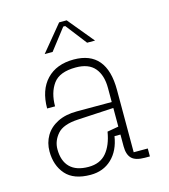

<svg xmlns="http://www.w3.org/2000/svg" viewBox="-112 -834 824 935"><g transform="rotate(-15 300.0 -366.5)"><path d="M531 0H506Q459 0 439.5 -19.5Q420 -39 420 -80V-140H390Q379 -69 336.5 -28.5Q294 12 230 12Q145 12 105 -33.5Q65 -79 65 -150Q65 -193 85.5 -228Q106 -263 146.5 -283.5Q187 -304 244 -304H420V-375Q420 -439 389.5 -475.5Q359 -512 294 -512Q212 -512 180 -468Q148 -424 148 -355H108Q108 -448 157.5 -500Q207 -552 294 -552Q377 -552 418.5 -502.5Q460 -453 460 -355V-40H531ZM363 -170 420 -180V-274L239 -264Q164 -260 134.5 -226Q105 -192 105 -150Q105 -91 136.5 -59.5Q168 -28 230 -28Q288 -28 320 -65.5Q352 -103 363 -170ZM165 -614 273 -745H311L419 -614H379L297 -720H287L205 -614Z"/></g></svg>

Font: Fliege Mono Thin
Style: Regular
Weight: 100
Version: Version 0.020;Glyphs 3.3 (3306)